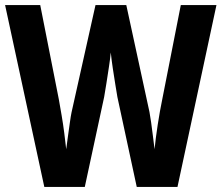

<svg xmlns="http://www.w3.org/2000/svg" viewBox="-29 -785 870 754"><path d="M821 -765 668 -51H508L432 -404Q429 -422 424 -452.5Q419 -483 414 -516.5Q409 -550 406 -579Q404 -556 399 -523.5Q394 -491 389 -458.5Q384 -426 380 -404L304 -51H145L-9 -765H129L202 -395Q207 -367 213 -332Q219 -297 223.5 -261.5Q228 -226 231 -199Q234 -223 238 -251Q242 -279 245.5 -304.5Q249 -330 252 -344L346 -765H467L558 -345Q561 -330 564.5 -304.5Q568 -279 571.5 -251Q575 -223 578 -199Q582 -241 590.5 -296Q599 -351 608 -394L681 -765Z"/></svg>

Font: Noto Sans Tamil UI Condensed
Style: Bold
Weight: 700
Width: 3
Designer: Jelle Bosma - Monotype Design Team
Foundry: Monotype Imaging Inc.
Version: Version 2.004; ttfautohint (v1.8.4.7-5d5b)